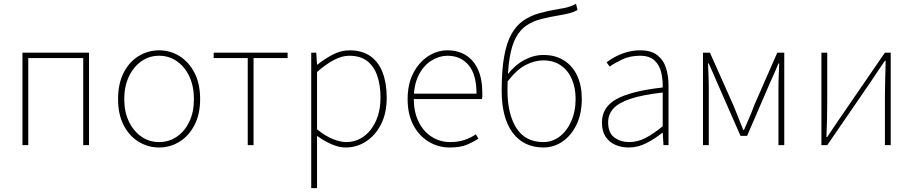

<svg xmlns="http://www.w3.org/2000/svg" viewBox="-20 -750 4718 992"><path d="M96 0V-478H440V0H410V-450H126V0Z M802 12Q745 12 696.5 -17.5Q648 -47 619 -103Q590 -159 590 -238Q590 -318 619 -374.5Q648 -431 696.5 -460.5Q745 -490 802 -490Q859 -490 907 -460.5Q955 -431 984.5 -374.5Q1014 -318 1014 -238Q1014 -159 984.5 -103Q955 -47 907 -17.5Q859 12 802 12ZM802 -16Q853 -16 894 -44Q935 -72 958.5 -122Q982 -172 982 -238Q982 -304 958.5 -354.5Q935 -405 894 -433.5Q853 -462 802 -462Q751 -462 710.5 -433.5Q670 -405 646 -354.5Q622 -304 622 -238Q622 -172 646 -122Q670 -72 710.5 -44Q751 -16 802 -16Z M1260 0V-450H1084V-478H1466V-450H1290V0Z M1588 222V-478H1614L1618 -416H1620Q1656 -445 1698.5 -467.5Q1741 -490 1786 -490Q1851 -490 1893.5 -460Q1936 -430 1957 -375Q1978 -320 1978 -246Q1978 -165 1948.5 -107.5Q1919 -50 1871 -19Q1823 12 1766 12Q1732 12 1694.5 -4Q1657 -20 1618 -48V42V222ZM1768 -16Q1820 -16 1860 -45.5Q1900 -75 1923 -127Q1946 -179 1946 -246Q1946 -307 1930 -356Q1914 -405 1878.5 -433.5Q1843 -462 1784 -462Q1747 -462 1706 -440.5Q1665 -419 1618 -378V-82Q1662 -46 1701 -31Q1740 -16 1768 -16Z M2304 12Q2244 12 2194.5 -18Q2145 -48 2115.5 -104Q2086 -160 2086 -238Q2086 -316 2115.5 -372.5Q2145 -429 2192 -459.5Q2239 -490 2292 -490Q2347 -490 2387.5 -464.5Q2428 -439 2450 -390Q2472 -341 2472 -270Q2472 -263 2472 -255Q2472 -247 2470 -238H2102V-266H2442Q2442 -365 2401 -413.5Q2360 -462 2292 -462Q2250 -462 2210 -437.5Q2170 -413 2144 -363.5Q2118 -314 2118 -240Q2118 -172 2142.5 -121.5Q2167 -71 2210 -43.5Q2253 -16 2306 -16Q2347 -16 2380 -27Q2413 -38 2438 -56L2452 -34Q2425 -16 2391.5 -2Q2358 12 2304 12Z M2788 12Q2686 12 2629 -64Q2572 -140 2572 -282Q2572 -388 2585 -459.5Q2598 -531 2623 -575Q2648 -619 2684.5 -644Q2721 -669 2767.5 -682Q2814 -695 2870 -704Q2895 -708 2908.5 -711.5Q2922 -715 2932 -719Q2942 -723 2956 -730L2964 -698Q2945 -688 2925 -682.5Q2905 -677 2876 -672Q2821 -663 2777.5 -652Q2734 -641 2701 -619Q2668 -597 2646 -557Q2624 -517 2613 -450Q2602 -383 2602 -282Q2602 -161 2648 -88.5Q2694 -16 2788 -16Q2834 -16 2871.5 -44.5Q2909 -73 2931.5 -123.5Q2954 -174 2954 -240Q2954 -295 2935 -340Q2916 -385 2878.5 -411.5Q2841 -438 2786 -438Q2743 -438 2696.5 -414.5Q2650 -391 2600 -326V-362Q2639 -413 2688 -439.5Q2737 -466 2788 -466Q2850 -466 2894.5 -437.5Q2939 -409 2962.5 -358Q2986 -307 2986 -240Q2986 -162 2958.5 -105.5Q2931 -49 2886 -18.5Q2841 12 2788 12Z M3228 12Q3191 12 3159.5 -1.5Q3128 -15 3109 -43.5Q3090 -72 3090 -117Q3090 -197 3166 -238.5Q3242 -280 3404 -298Q3405 -337 3396.5 -375Q3388 -413 3362 -437.5Q3336 -462 3286 -462Q3235 -462 3194 -442.5Q3153 -423 3130 -406L3114 -428Q3129 -440 3155 -454.5Q3181 -469 3215 -479.5Q3249 -490 3288 -490Q3344 -490 3376 -465Q3408 -440 3421 -399Q3434 -358 3434 -310V0H3408L3404 -64H3402Q3365 -34 3320.5 -11Q3276 12 3228 12ZM3230 -16Q3274 -16 3315 -37Q3356 -58 3404 -98V-272Q3299 -260 3237.5 -239.5Q3176 -219 3149 -189Q3122 -159 3122 -118Q3122 -63 3154.5 -39.5Q3187 -16 3230 -16Z M3612 0V-478H3648L3770 -204Q3782 -173 3795 -142Q3808 -111 3820 -79H3824Q3838 -111 3851.5 -142Q3865 -173 3876 -204L3996 -478H4032V0H4002V-292Q4002 -310 4002.5 -331Q4003 -352 4004 -375.5Q4005 -399 4006 -422H4002Q3992 -397 3981.5 -373.5Q3971 -350 3960 -326L3840 -48H3806L3684 -326Q3674 -350 3663.5 -373.5Q3653 -397 3642 -422H3638Q3639 -399 3640 -375.5Q3641 -352 3641.5 -331Q3642 -310 3642 -292V0Z M4224 0V-478H4254V-224Q4254 -184 4253 -137Q4252 -90 4250 -42H4254Q4269 -65 4289 -94.5Q4309 -124 4324 -146L4552 -478H4582V0H4552V-254Q4552 -294 4553.5 -341Q4555 -388 4556 -436H4552Q4537 -414 4517 -384.5Q4497 -355 4482 -332L4254 0Z"/></svg>

Font: Source Sans 3 VF
Style: Regular
Weight: 200
Designer: Paul D. Hunt
Foundry: Adobe
Version: Version 3.046;hotconv 1.0.118;makeotfexe 2.5.65603